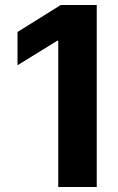

<svg xmlns="http://www.w3.org/2000/svg" viewBox="-20 -748 471 768"><path d="M367 -728H223L50 -620V-487L209 -585H213V0H367Z"/></svg>

Font: Wafeq
Style: Bold
Weight: 700
Designer: Rasmus Andersson & Azza Alameddine
Foundry: Google & TypeTogether
Version: Version 3.000;FEAKit 1.0